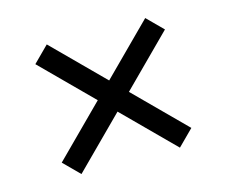

<svg xmlns="http://www.w3.org/2000/svg" viewBox="-71 -633 747 631"><g transform="rotate(-15 302.0 -317.5)"><path d="M469 -97 522 -150 134 -538 81 -485ZM134 -97 522 -485 469 -538 81 -150Z"/></g></svg>

Font: Work Sans
Style: Regular
Weight: 400
Designer: Wei Huang
Foundry: Wei Huang
Version: Version 2.006; ttfautohint (v1.8.1.43-b0c9)